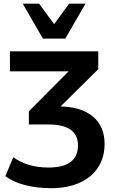

<svg xmlns="http://www.w3.org/2000/svg" viewBox="-20 -814 611 1028"><path d="M8.8 129.2 51 27.8Q89.1 55.4 136.7 69.2Q184.3 83 239.5 83Q318.6 83 358 53.1Q397.5 23.2 397.5 -36.1Q397.5 -91.6 357.8 -119.5Q318.1 -147.5 240.5 -147.5H134.5V-218L377.7 -462.6V-432.1H33.2V-539.1H506.1V-443.4L275.1 -215.3L232.2 -244.1H293.7Q410.4 -244.1 475.2 -191.8Q540 -139.4 540 -43.5Q540 28.1 505.7 81.5Q471.4 135 406.5 164.3Q341.6 193.6 253.9 193.6Q177.7 193.6 114.6 177.2Q51.5 160.9 8.8 129.2ZM101.8 -794.2H189.5L269.8 -684.8L350.1 -794.2H437.7L329.8 -607.4H209.7Z"/></svg>

Font: Min Sans VF VF
Style: Regular
Weight: 400
Designer: Jinseong-Kim, NotoSansCJK, Nunito
Foundry: Jinseong-Kim
Version: Version 1.420;Glyphs 3.1.2 (3151)